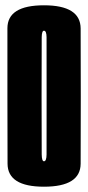

<svg xmlns="http://www.w3.org/2000/svg" viewBox="-20 -701 333 725"><path d="M146 4Q284 4 284.5 -82.8Q285 -169.5 285 -337.5Q285 -506 284.5 -593.5Q284 -681 146 -681Q8 -681 8 -594.2Q8 -507.5 8 -337.5Q8 -169.5 8.5 -82.8Q9 4 146 4ZM146 -92Q138 -92 137.5 -117.5Q137 -143 137 -337.5Q137 -536.5 137.5 -560.8Q138 -585 146 -585Q155.5 -585 155.8 -560.8Q156 -536.5 156 -337.5Q156 -143 155.8 -117.5Q155.5 -92 146 -92Z"/></svg>

Font: Anybody UltraCondensed
Style: Bold
Weight: 700
Width: 1
Version: Version 1.113;gftools[0.9.25]